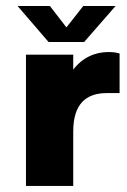

<svg xmlns="http://www.w3.org/2000/svg" viewBox="-20 -615 421 635"><path d="M140.6 -476.1H258.3L362.3 -595.2H255.4L199.7 -524.4L145 -595.2H38.1ZM65.9 0H222.2V-180.2C222.2 -274.4 267.6 -307.1 333 -307.1H375.5V-438C365.7 -441.4 352.1 -442.9 338.9 -442.9C294.4 -442.9 252.9 -424.8 222.2 -384.8V-434.1H65.9Z"/></svg>

Font: Now Black
Style: Regular
Weight: 400
Designer: Alfredo Marco Pradil
Foundry: Alfredo Marco Pradil
Version: Version 1.200;hotconv 1.0.109;makeotfexe 2.5.65596